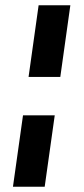

<svg xmlns="http://www.w3.org/2000/svg" viewBox="-20 -706 317 726"><path d="M126 -686 88 -415H208L246 -686ZM67 -270 29 0H149L187 -270Z"/></svg>

Font: Chivo
Style: Bold Italic
Weight: 700
Italic angle: -8°
Designer: Hector Gatti
Foundry: Omnibus-Type
Version: Version 1.003;PS 001.003;hotconv 1.0.70;makeotf.lib2.5.58329